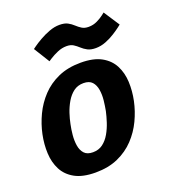

<svg xmlns="http://www.w3.org/2000/svg" viewBox="-132 -809 809 914"><g transform="rotate(-20 272.0 -352.0)"><path d="M20 -250Q30 -298 51.8 -344Q73.7 -390 108.5 -427Q143.3 -464 192.5 -486Q241.7 -508 306.7 -508Q371.7 -508 411.3 -486Q451 -464 470 -427Q489 -390 491.2 -344Q493.3 -298 483.3 -250Q473.3 -202 451.5 -156Q429.7 -110 394.8 -73Q360 -36 310.8 -14Q261.7 8 196.7 8Q131.7 8 92 -14Q52.3 -36 33.3 -73Q14.3 -110 12.2 -156Q10 -202 20 -250ZM162 -250Q156.7 -225.7 154 -197.5Q151.3 -169.3 155.3 -144Q159.3 -118.7 173.7 -102.8Q188 -87 217.3 -87Q246.7 -87 267.7 -102.8Q288.7 -118.7 303.2 -144Q317.7 -169.3 326.8 -197.5Q336 -225.7 341.3 -250Q346 -274.3 349 -302Q352 -329.7 348 -355Q344 -380.3 329.7 -396.2Q315.3 -412 286 -412Q256.7 -412 235.7 -396.2Q214.7 -380.3 199.8 -355Q185 -329.7 175.8 -302Q166.7 -274.3 162 -250ZM120.7 -645Q120.7 -645 134.5 -655Q148.3 -665 171.5 -678.3Q194.7 -691.7 221.5 -701.7Q248.3 -711.7 273.3 -711.7Q299.3 -711.7 315 -703.2Q330.7 -694.7 342.7 -683.3Q354.7 -672 368.2 -663.5Q381.7 -655 402 -655Q425.7 -655 446 -665Q466.3 -675 479 -685Q491.7 -695 491.7 -695L544 -615Q544 -615 531.2 -605Q518.3 -595 497.3 -581.7Q476.3 -568.3 451 -558.3Q425.7 -548.3 399.7 -548.3Q374.7 -548.3 358.5 -556.8Q342.3 -565.3 330.2 -576.7Q318 -588 304.7 -596.5Q291.3 -605 270.7 -605Q247 -605 224 -595Q201 -585 185.7 -575Q170.3 -565 170.3 -565Z"/></g></svg>

Font: Epunda Slab Light
Style: Italic
Weight: 300
Italic angle: -12°
Designer: Simon Atzbach
Foundry: typofactur
Version: Version 1.102